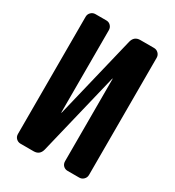

<svg xmlns="http://www.w3.org/2000/svg" viewBox="-176 -833 853 937"><g transform="rotate(30 250.0 -365.0)"><path d="M415 -730.5Q429.7 -730.5 439.9 -720.2Q450.2 -710 450.2 -695.3V-35.2Q450.2 -20.5 439.9 -10.3Q429.7 0 415 0H349.6Q335 0 325.2 -9.8Q315.4 -19.5 315.4 -35.2V-499Q315.4 -500 314.5 -500Q313.5 -500 313.5 -499L201.2 -34.2Q192.4 0 158.2 0H85Q70.3 0 60.1 -9.8Q49.8 -19.5 49.8 -35.2V-695.3Q49.8 -710 60.1 -720.2Q70.3 -730.5 85 -730.5H146.5Q161.1 -730.5 170.9 -720.2Q180.7 -710 180.7 -695.3V-231.4Q180.7 -230.5 181.6 -230.5Q182.6 -230.5 182.6 -231.4L294.9 -696.3Q303.7 -730.5 337.9 -730.5Z"/></g></svg>

Font: Rounded-L Mgen+ 1mn bold
Style: Bold
Weight: 700
Designer: [Source Han Sans]
Ryoko NISHIZUKA  (kana & ideographs); Paul D. Hunt (Latin, Greek & Cyrillic); Wenlong ZHANG  (bopomofo
Version: Version 1.059.20150602